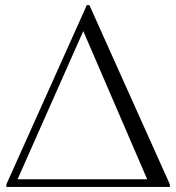

<svg xmlns="http://www.w3.org/2000/svg" viewBox="-20 -734 692 754"><path d="M331 -714 647 -10V0H5V-10L321 -714ZM307 -612 49 -30H558Z"/></svg>

Font: Cinzel(RUS BY LYAJKA)
Style: Regular
Weight: 400
Designer: Natanael Gama
Version: Version 1.001;PS 001.001;hotconv 1.0.56;makeotf.lib2.0.21325